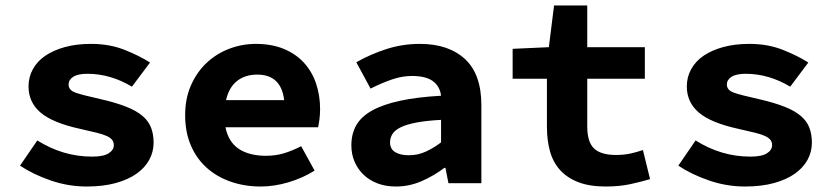

<svg xmlns="http://www.w3.org/2000/svg" viewBox="-20 -668 3040 700"><path d="M296 12Q229 12 165 -10Q101 -32 53 -64L116 -156Q162 -127 212 -112Q262 -97 316 -97Q357 -97 376 -109Q395 -121 395 -139Q395 -149 389.5 -157Q384 -165 370.5 -171.5Q357 -178 333 -184Q309 -190 273 -198Q172 -220 128 -257.5Q84 -295 84 -353Q84 -387 100 -416Q116 -445 145.5 -465Q175 -485 217 -496.5Q259 -508 312 -508Q379 -508 433.5 -486.5Q488 -465 527 -440L461 -352Q423 -375 382 -387Q341 -399 299 -399Q264 -399 247 -388Q230 -377 230 -360Q230 -339 256 -330Q282 -321 345 -307Q402 -294 440 -279Q478 -264 500 -245Q522 -226 531 -202Q540 -178 540 -148Q540 -114 524 -85Q508 -56 477.5 -34.5Q447 -13 401.5 -0.5Q356 12 296 12Z M930 12Q872 12 821.5 -5.5Q771 -23 734 -56Q697 -89 676 -137.5Q655 -186 655 -248Q655 -309 676.5 -357.5Q698 -406 734 -439.5Q770 -473 816.5 -490.5Q863 -508 913 -508Q970 -508 1014 -490Q1058 -472 1087.5 -440Q1117 -408 1132 -364.5Q1147 -321 1147 -270Q1147 -250 1144.5 -231.5Q1142 -213 1140 -204H802Q813 -150 851 -125Q889 -100 950 -100Q984 -100 1014.5 -109Q1045 -118 1078 -135L1127 -46Q1084 -19 1032 -3.5Q980 12 930 12ZM918 -396Q874 -396 844.5 -373Q815 -350 804 -303H1016Q1005 -396 918 -396Z M1424 12Q1386 12 1356 0.5Q1326 -11 1305 -31.5Q1284 -52 1272.5 -79Q1261 -106 1261 -138Q1261 -180 1279 -211.5Q1297 -243 1336.5 -265Q1376 -287 1438 -300.5Q1500 -314 1588 -319Q1584 -353 1558.5 -372Q1533 -391 1482 -391Q1446 -391 1409.5 -378.5Q1373 -366 1331 -345L1279 -441Q1330 -470 1388.5 -489Q1447 -508 1511 -508Q1615 -508 1675 -453Q1735 -398 1735 -284V0H1615L1604 -56H1600Q1562 -27 1517 -7.5Q1472 12 1424 12ZM1471 -102Q1504 -102 1533 -115.5Q1562 -129 1588 -149V-231Q1533 -228 1497 -221Q1461 -214 1440 -203.5Q1419 -193 1410.5 -179Q1402 -165 1402 -149Q1402 -125 1420.5 -113.5Q1439 -102 1471 -102Z M2188 12Q2129 12 2088 -4Q2047 -20 2021.5 -48.5Q1996 -77 1985 -117Q1974 -157 1974 -206V-381H1849V-490L1981 -496L2000 -648H2121V-496H2331V-381H2121V-207Q2121 -150 2146 -126.5Q2171 -103 2226 -103Q2254 -103 2277.5 -108Q2301 -113 2324 -121L2350 -15Q2317 -5 2277.5 3.5Q2238 12 2188 12Z M2696 12Q2629 12 2565 -10Q2501 -32 2453 -64L2516 -156Q2562 -127 2612 -112Q2662 -97 2716 -97Q2757 -97 2776 -109Q2795 -121 2795 -139Q2795 -149 2789.5 -157Q2784 -165 2770.5 -171.5Q2757 -178 2733 -184Q2709 -190 2673 -198Q2572 -220 2528 -257.5Q2484 -295 2484 -353Q2484 -387 2500 -416Q2516 -445 2545.5 -465Q2575 -485 2617 -496.5Q2659 -508 2712 -508Q2779 -508 2833.5 -486.5Q2888 -465 2927 -440L2861 -352Q2823 -375 2782 -387Q2741 -399 2699 -399Q2664 -399 2647 -388Q2630 -377 2630 -360Q2630 -339 2656 -330Q2682 -321 2745 -307Q2802 -294 2840 -279Q2878 -264 2900 -245Q2922 -226 2931 -202Q2940 -178 2940 -148Q2940 -114 2924 -85Q2908 -56 2877.5 -34.5Q2847 -13 2801.5 -0.5Q2756 12 2696 12Z"/></svg>

Font: Source Code Pro
Style: Bold
Weight: 700
Monospace: yes
Designer: Paul D. Hunt, Teo Tuominen
Foundry: Adobe Systems Incorporated
Version: Version 2.030;PS 1.000;hotconv 16.6.51;makeotf.lib2.5.65220